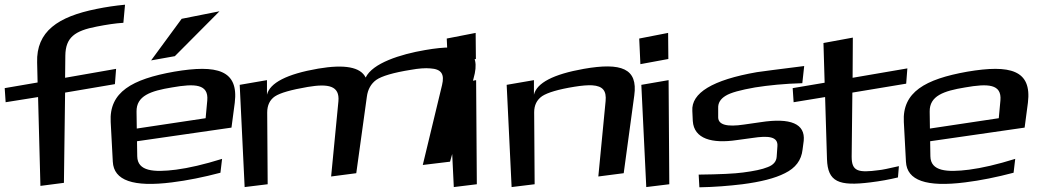

<svg xmlns="http://www.w3.org/2000/svg" viewBox="-160 -762 4470 817"><path d="M252 -649C293 -657 331 -663 365 -665L372 -742C330 -738 290 -732 251 -724C86 -691 -6 -628 -2 -496L0 -411L-140 -387L-136 -327L2 -349L12 29L112 16L117 -368L329 -404L334 -469L117 -431L118 -525C119 -603 158 -631 252 -649Z M581 -457C401 -425 304 -370 311 -243L320 -74C324 6 407 35 572 14C637 6 706 -8 778 -27L785 -86C708 -62 643 -47 589 -40C494 -28 425 -33 424 -97L423 -161L825 -219L839 -325C856 -464 764 -488 581 -457ZM572 -390C669 -407 728 -405 722 -335L715 -259L422 -215L421 -287C420 -354 480 -375 572 -390ZM774 -714 613 -682 483 -505 584 -523Z M1649 -549C1543 -531 1425 -493 1396 -432C1374 -477 1306 -489 1194 -470C1060 -447 988 -409 976 -359V-421L860 -401L881 34L979 22L977 -283C977 -314 988 -337 1010 -352C1033 -367 1079 -380 1149 -392C1238 -407 1286 -397 1280 -331L1249 -11L1356 -25L1401 -350C1405 -382 1419 -406 1441 -422C1464 -438 1513 -453 1589 -465C1622 -471 1650 -473 1671 -471C1719 -468 1732 -446 1721 -400L1639 -60L1755 -74L1855 -428C1890 -550 1821 -579 1649 -549Z M1865 -511 1864 -622 1741 -598 1746 -489ZM1869 22 1866 -421 1750 -401 1771 34Z M2324 -469C2194 -446 2124 -409 2112 -359V-421L1996 -401L2017 34L2115 22L2113 -284C2113 -314 2124 -337 2147 -353C2170 -368 2216 -382 2285 -393C2316 -398 2341 -400 2360 -399C2406 -396 2421 -375 2417 -332L2386 -11L2494 -25L2539 -356C2555 -471 2484 -497 2324 -469Z M2684 -511 2683 -622 2560 -598 2565 -489ZM2688 22 2685 -421 2569 -401 2590 34Z M2976 -166 3042 -175C3108 -185 3152 -182 3148 -139L3145 -96C3144 -75 3131 -60 3107 -51C3083 -41 3048 -34 3002 -28C2966 -23 2902 -20 2813 -19L2816 35C2880 34 2941 29 2999 22C3076 12 3137 -3 3180 -25C3225 -47 3250 -80 3255 -125L3260 -163C3267 -235 3205 -262 3076 -242L3006 -232C2933 -221 2897 -231 2896 -262V-302C2895 -324 2906 -341 2927 -354C2949 -368 2991 -379 3053 -390C3110 -399 3178 -406 3254 -408L3262 -481C3149 -467 3082 -458 3061 -455C2871 -422 2781 -366 2786 -290L2788 -247C2793 -171 2870 -150 2976 -166Z M3464 -95 3467 -368 3696 -406 3701 -471 3468 -431 3469 -602 3344 -579 3349 -410 3213 -387 3217 -327 3351 -349 3359 -85C3362 12 3409 31 3544 14C3585 9 3624 2 3661 -7L3665 -55C3621 -45 3593 -39 3580 -38C3491 -26 3464 -33 3464 -95Z M3956 -457C3776 -425 3679 -370 3686 -243L3695 -74C3699 6 3782 35 3947 14C4012 6 4081 -8 4153 -27L4160 -86C4083 -62 4018 -47 3964 -40C3869 -28 3800 -33 3799 -97L3798 -161L4200 -219L4214 -325C4231 -464 4139 -488 3956 -457ZM3947 -390C4044 -407 4103 -405 4097 -335L4090 -259L3797 -215L3796 -287C3795 -354 3855 -375 3947 -390Z"/></svg>

Font: Gamestation Warped
Style: Regular
Weight: 400
Designer: Jonas Hecksher
Foundry: Jonas Hecksher, Playtypeª, e-types AS
Version: Version 1.003